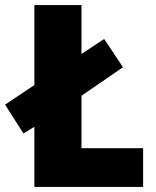

<svg xmlns="http://www.w3.org/2000/svg" viewBox="-39 -734 611 754"><path d="M96 0V-236L53 -210L-19 -323L96 -400V-714H281V-522L370 -581L444 -470L281 -358V-152H523V0Z"/></svg>

Font: Noto Sans Gurmukhi SemiCondensed Black
Style: Regular
Weight: 900
Width: 4
Designer: Jelle Bosma - Monotype Design Team
Foundry: Monotype Imaging Inc.
Version: Version 2.004; ttfautohint (v1.8.4.7-5d5b)